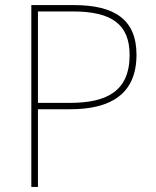

<svg xmlns="http://www.w3.org/2000/svg" viewBox="-20 -734 613 754"><path d="M270 -714H103V0H129V-305H256C414 -305 516 -364 516 -519C516 -658 429 -714 270 -714ZM266 -689C418 -689 489 -639 489 -518C489 -372 394 -330 254 -330H129V-689Z"/></svg>

Font: Noto Sans Gurmukhi UI Thin
Style: Regular
Weight: 100
Designer: Jelle Bosma - Monotype Design Team
Foundry: Monotype Imaging Inc.
Version: Version 2.004